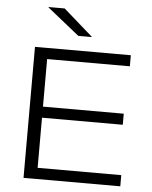

<svg xmlns="http://www.w3.org/2000/svg" viewBox="-57 -885 740 933"><g transform="rotate(5 313.0 -419.0)"><path d="M93 0V-639H157V0ZM106 0V-54.5H565V0ZM128 -299V-353H551V-299ZM106 -585V-639H560.5V-585ZM220.5 -837.5 363.5 -712V-710.5H298L142 -835.5V-837.5Z"/></g></svg>

Font: Anek Gujarati SemiExpanded Light
Style: Regular
Weight: 300
Width: 6
Designer: Mrunmayee Ghaisas (Gujarati), Yesha Goshar (Latin)
Foundry: Ek Type
Version: Version 1.003